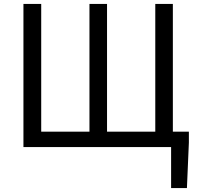

<svg xmlns="http://www.w3.org/2000/svg" viewBox="-20 -753 1016 983"><path d="M937 210H856V0H100V-733H191V-79H438V-733H528V-79H775V-733H865V-79H947V-23Z"/></svg>

Font: Source Han Sans & Saira Hybrid
Style: Regular
Weight: 400
Designer: Ryoko NISHIZUKA 西塚涼子 (kana & ideographs); Paul D. Hunt (Latin, Greek & Cyrillic); Wenlong ZHANG 张文龙 (bopomofo); Sandoll 
Foundry: Adobe Systems Incorporated
Version: Version 1.00;August 2, 2021;FontCreator 13.0.0.2675 64-bit